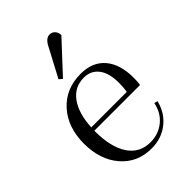

<svg xmlns="http://www.w3.org/2000/svg" viewBox="-202 -751 849 849"><g transform="rotate(-45 222.5 -326.0)"><path d="M305 -625 173 -483 158 -496 229 -630Q246 -664 270 -664Q285 -664 295 -653Q305 -642 305 -625ZM383 -122 399 -118Q385 -59 340 -23.5Q295 12 233 12Q145 12 90.5 -51Q36 -114 36 -215Q36 -317 93.5 -380.5Q151 -444 244 -444Q318 -444 358 -397Q398 -350 398 -265Q398 -241 395 -223H109V-221Q109 -120 145.5 -65.5Q182 -11 249 -11Q299 -11 336 -41Q373 -71 383 -122ZM242 -422Q183 -422 148.5 -374Q114 -326 110 -243H332Q336 -267 336 -297Q336 -357 311 -389.5Q286 -422 242 -422Z"/></g></svg>

Font: Arapey Thin
Style: Regular
Weight: 100
Designer: Eduardo Rodriguez Tunni
Foundry: Eduardo Rodriguez Tunni
Version: Version 4.000;hotconv 1.0.109;makeotfexe 2.5.65596